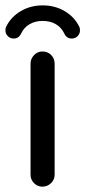

<svg xmlns="http://www.w3.org/2000/svg" viewBox="-39 -698 321 724"><path d="M76.2 -39.1V-458Q76.2 -476.6 89.4 -490.2Q102.5 -503.9 121.1 -503.9Q140.6 -503.9 153.8 -490.7Q167 -477.5 167 -458V-39.1Q167 -20.5 153.3 -7.3Q139.6 5.9 121.1 5.9Q102.5 5.9 89.4 -7.3Q76.2 -20.5 76.2 -39.1ZM-15.6 -597.7Q2.9 -634.8 39.6 -656.2Q76.2 -677.7 122.1 -677.7Q168 -677.7 204.6 -656.2Q241.2 -634.8 259.8 -597.7Q262.7 -591.8 262.7 -584Q262.7 -571.3 253.9 -562Q245.1 -552.7 231.4 -552.7Q211.9 -552.7 203.1 -572.3Q192.4 -594.7 171.4 -606.9Q150.4 -619.1 122.1 -619.1Q93.8 -619.1 72.8 -606.9Q51.8 -594.7 41 -572.3Q32.2 -552.7 12.7 -552.7Q-1 -552.7 -9.8 -562Q-18.6 -571.3 -18.6 -584Q-18.6 -591.8 -15.6 -597.7Z"/></svg>

Font: jf-openhuninn-2.0
Style: Regular
Weight: 400
Designer: [Kosugi Maru]
Designed by MOTOYA      

[Varela Round]
Joe Prince (Latin component); Avraham Cornfeld (Hebrew component)
Foundry: justfont CO.,LTD.
Version: 2.0